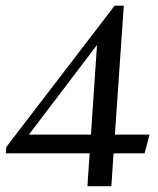

<svg xmlns="http://www.w3.org/2000/svg" viewBox="-30 -643 546 663"><path d="M271.9 0 279.6 -113.5H-10L-8.4 -135.1L365.9 -623.5H397.5L366.7 -178.1H486.4L469.2 -113.5H362.1L354.5 0ZM69.7 -178.1H284.1L305 -487.7Z"/></svg>

Font: Ancizar Serif Light
Style: Italic
Weight: 300
Italic angle: -4°
Designer: Cesar Puertas, Viviana Monsalve, Julian Moncada, Julian Prieto, Jose Castro, Felipe Aragon, Mariel Hernandez, Sara Alarc
Version: Version 8.100